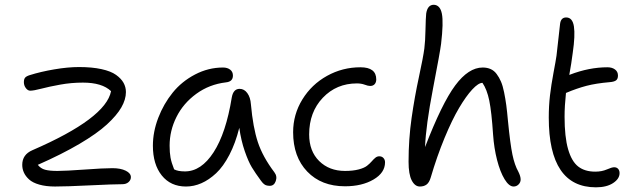

<svg xmlns="http://www.w3.org/2000/svg" viewBox="-20 -780 2690 813"><path d="M212.9 9.8Q174.8 9.8 146.5 1.7Q118.2 -6.3 103 -20.3Q87.9 -34.2 81.1 -49.6Q74.2 -64.9 74.2 -82Q74.2 -125.5 117.2 -144Q428.2 -278.8 450.2 -394Q412.6 -430.2 331.1 -430.2Q281.7 -430.2 234.6 -421.6Q187.5 -413.1 155 -404.5Q122.6 -396 107.9 -396Q97.7 -396 89.4 -407Q81.1 -418 81.1 -432.1Q81.1 -444.8 86.4 -451.2Q91.8 -457.5 106 -461.9Q152.8 -476.6 210 -486.3Q267.1 -496.1 314.9 -496.1Q369.6 -496.1 409.7 -487.3Q449.7 -478.5 471.4 -462.9Q493.2 -447.3 503.2 -429.2Q513.2 -411.1 513.2 -390.1Q513.2 -358.9 493.9 -325.2Q474.6 -291.5 432.6 -252.9Q390.6 -214.4 316.4 -170.7Q242.2 -127 140.1 -82Q152.3 -66.4 170.9 -61.3Q189.5 -56.2 223.1 -56.2Q257.3 -56.2 337.6 -62Q418 -67.9 456.1 -67.9Q490.7 -67.9 512.5 -57.1Q534.2 -46.4 534.2 -29.8Q534.2 -17.6 524.2 -8.8Q514.2 0 498 0Q460.9 0 360.4 4.9Q259.8 9.8 212.9 9.8Z M767.6 9.8Q702.6 9.8 665 -37.1Q627.4 -84 627.4 -163.1Q627.4 -221.7 650.1 -281Q672.9 -340.3 711.2 -387.7Q749.5 -435.1 805.9 -464.6Q862.3 -494.1 924.3 -494.1Q942.9 -494.1 954.6 -485.1Q966.3 -476.1 966.3 -460Q966.3 -434.1 936.5 -431.2Q866.2 -422.9 811 -382.6Q755.9 -342.3 727.1 -284.4Q698.2 -226.6 698.2 -163.1Q698.2 -133.8 702.1 -112.3Q706.1 -90.8 717.3 -63Q732.9 -54.2 763.2 -54.2Q832 -54.2 884.5 -135.3Q937 -216.3 961.4 -367.2Q967.8 -403.8 994.6 -403.8Q1014.2 -403.8 1027.3 -385.7Q1040.5 -367.7 1042.5 -337.9Q1051.3 -240.2 1071.8 -178.2Q1092.3 -116.2 1141.6 -50.8Q1154.8 -33.7 1147.7 -13.4Q1140.6 6.8 1122.6 6.8Q1109.4 6.8 1101.3 2Q1093.3 -2.9 1085.4 -14.2Q1061 -47.4 1046.4 -71.5Q1031.7 -95.7 1016.4 -139.9Q1001 -184.1 993.2 -238.8Q977.1 -173.8 951.4 -124.5Q925.8 -75.2 895.3 -46.6Q864.7 -18.1 832.8 -4.2Q800.8 9.8 767.6 9.8Z M1440.9 8.8Q1340.8 8.8 1281 -53.5Q1221.2 -115.7 1221.2 -220.2Q1221.2 -295.4 1260.3 -358.9Q1299.3 -422.4 1364.7 -458.7Q1430.2 -495.1 1506.3 -495.1Q1573.2 -495.1 1573.2 -443.8Q1573.2 -431.2 1566.4 -423.6Q1559.6 -416 1547.4 -416Q1538.6 -416 1524.2 -421.4Q1509.8 -426.8 1491.2 -426.8Q1404.8 -426.8 1346.9 -366Q1289.1 -305.2 1289.1 -210.9Q1289.1 -140.1 1331.5 -98.1Q1374 -56.2 1440.9 -56.2Q1474.6 -56.2 1498.5 -62.5Q1522.5 -68.8 1534.2 -78.1Q1545.9 -87.4 1553.7 -96.4Q1561.5 -105.5 1569.1 -111.8Q1576.7 -118.2 1585.9 -118.2Q1597.2 -118.2 1603.8 -110.8Q1610.4 -103.5 1610.4 -92.8Q1610.4 -48.3 1561.5 -19.8Q1512.7 8.8 1440.9 8.8Z M1757.8 9.8Q1736.8 9.8 1723.4 -16.1Q1710 -42 1710 -95.2Q1710 -190.9 1722.9 -280.8Q1735.8 -370.6 1753.9 -454.1Q1772 -537.6 1776.9 -575.2Q1780.8 -605.5 1781.7 -655Q1782.7 -704.6 1784.7 -723.1Q1790.5 -759.8 1816.9 -759.8Q1843.8 -758.8 1851.1 -721.9Q1858.4 -685.1 1847.7 -594.2Q1843.8 -562 1813.5 -404.8Q1783.2 -247.6 1779.8 -157.2Q1851.1 -342.3 1907.5 -418.2Q1963.9 -494.1 2023.9 -494.1Q2043 -494.1 2057.6 -487.5Q2072.3 -481 2083 -466.6Q2093.8 -452.1 2101.3 -434.6Q2108.9 -417 2114.5 -389.4Q2120.1 -361.8 2123.8 -334.5Q2127.4 -307.1 2130.9 -268.1Q2140.6 -169.4 2149.9 -125Q2159.2 -80.6 2174.8 -53.2Q2184.6 -33.7 2184.6 -20Q2184.6 -7.8 2175.8 1Q2167 9.8 2154.8 9.8Q2135.3 9.8 2116.5 -21.2Q2097.7 -52.2 2084.7 -102.8Q2071.8 -153.3 2067.9 -210Q2061.5 -306.6 2051.8 -354Q2042 -401.4 2022.9 -429.2Q2005.9 -429.2 1979.7 -401.1Q1953.6 -373 1924.1 -323.2Q1894.5 -273.4 1862.3 -195.6Q1830.1 -117.7 1803.7 -27.8Q1797.4 -6.8 1786.1 1.5Q1774.9 9.8 1757.8 9.8Z M2503.4 13.2Q2303.7 13.2 2303.7 -282.2Q2303.7 -331.5 2308.8 -375.7Q2314 -419.9 2323.7 -471.7Q2333.5 -523.4 2336.4 -543.9Q2340.8 -582.5 2345.9 -628.2Q2351.1 -673.8 2351.6 -679.2Q2355 -706.1 2377.4 -706.1Q2404.3 -706.1 2410.2 -668Q2416 -629.9 2405.3 -557.1Q2399.4 -510.7 2390.6 -462.9L2393.6 -463.9Q2474.6 -495.1 2552.2 -495.1Q2571.8 -495.1 2584.2 -485.8Q2596.7 -476.6 2596.7 -460Q2596.7 -445.8 2588.6 -439.7Q2580.6 -433.6 2561.5 -432.1Q2503.9 -427.2 2463.1 -416.5Q2422.4 -405.8 2378.4 -387.2L2376.5 -386.2Q2370.6 -330.6 2370.6 -286.1Q2370.6 -200.2 2385.5 -148.4Q2400.4 -96.7 2428.2 -75Q2456.1 -53.2 2500.5 -53.2Q2528.3 -53.2 2549.6 -62.5Q2570.8 -71.8 2580.6 -71.8Q2591.3 -71.8 2597.4 -64.9Q2603.5 -58.1 2603.5 -46.9Q2603.5 -22.9 2576.2 -4.9Q2548.8 13.2 2503.4 13.2Z"/></svg>

Font: Shantell Sans Normal
Style: Regular
Weight: 300
Designer: Stephen Nixon, Anya Danilova, Shantell Martin
Foundry: Arrow Type
Version: Version 1.006;[559af2be0]